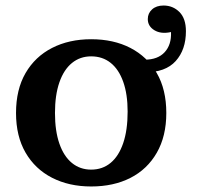

<svg xmlns="http://www.w3.org/2000/svg" viewBox="-20 -664 726 695"><path d="M310 11Q230 11 168.5 -20.5Q107 -52 72.5 -111.5Q38 -171 38 -255Q38 -340 72.5 -399.5Q107 -459 168.5 -490.5Q230 -522 310 -522Q391 -522 452 -490.5Q513 -459 547.5 -399.5Q582 -340 582 -255Q582 -171 547.5 -111Q513 -51 452 -20Q391 11 310 11ZM310 -50Q351 -50 380.5 -74.5Q410 -99 426 -146Q442 -193 442 -260Q442 -323 426 -368Q410 -413 380.5 -436.5Q351 -460 310 -460Q270 -460 240.5 -436Q211 -412 195 -366Q179 -320 179 -255Q179 -190 195 -144Q211 -98 240.5 -74Q270 -50 310 -50ZM504 -448Q551 -448 576 -475Q601 -502 599 -548Q563 -540 539 -554.5Q515 -569 515 -595Q515 -616 530.5 -630Q546 -644 572 -644Q606 -644 629.5 -620.5Q653 -597 653 -551Q653 -484 616 -443Q579 -402 504 -402Z"/></svg>

Font: Montagu Slab 120pt Medium
Style: Regular
Weight: 500
Designer: Florian Karsten
Foundry: Florian Karsten
Version: Version 1.000